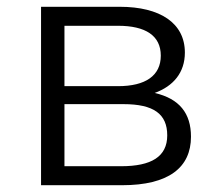

<svg xmlns="http://www.w3.org/2000/svg" viewBox="-20 -546 648 566"><path d="M436 -272C491 -292 525 -332 525 -391C525 -478 452 -526 333 -526H101V0H340C477 0 543 -52 543 -143C543 -212 509 -255 436 -272ZM170 -470H328C409 -470 454 -441 454 -382C454 -323 409 -292 328 -292H170ZM170 -56V-239H344C433 -239 473 -210 473 -147C473 -84 426 -56 337 -56Z"/></svg>

Font: Talent
Style: Regular
Weight: 400
Designer: Mike Powis
Version: Version 1.001;hotconv 1.0.109;makeotfexe 2.5.65596